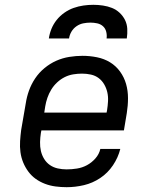

<svg xmlns="http://www.w3.org/2000/svg" viewBox="-20 -770 640 798"><path d="M257 8Q234 8 211 5Q188 2 167 -6Q146 -14 128.5 -26.5Q111 -39 98 -56.5Q85 -74 76.5 -94.5Q68 -115 65 -137.5Q62 -160 63.5 -183.5Q65 -207 68 -230L87 -340Q91 -367 100.5 -393.5Q110 -420 126 -444Q142 -468 165 -487Q188 -506 214 -517.5Q240 -529 268 -533.5Q296 -538 323 -538Q353 -538 383 -532Q413 -526 437.5 -511Q462 -496 479 -472.5Q496 -449 504 -421Q512 -393 512 -362Q512 -331 507 -300L495 -228H152L150 -218Q147 -199 146.5 -179.5Q146 -160 150 -142.5Q154 -125 163.5 -109.5Q173 -94 187.5 -84Q202 -74 220 -70Q238 -66 257 -66Q278 -66 300 -69.5Q322 -73 341.5 -83.5Q361 -94 376.5 -111.5Q392 -129 397 -151H480Q471 -115 449.5 -83Q428 -51 396.5 -30Q365 -9 329 -0.5Q293 8 257 8ZM164 -302H423L425 -312Q428 -331 429 -350Q430 -369 426 -386.5Q422 -404 413 -419.5Q404 -435 390 -445.5Q376 -456 358 -460Q340 -464 321 -464Q303 -464 284.5 -461Q266 -458 249 -449.5Q232 -441 217.5 -427.5Q203 -414 193 -397.5Q183 -381 177 -363.5Q171 -346 168 -328ZM183 -610Q186 -631 194 -650.5Q202 -670 215.5 -687Q229 -704 247.5 -717Q266 -730 286 -737Q306 -744 326.5 -747Q347 -750 368 -750Q388 -750 408 -747Q428 -744 445.5 -737Q463 -730 477 -717Q491 -704 499.5 -687Q508 -670 509 -650Q510 -630 507 -610H423Q425 -624 421.5 -638Q418 -652 408 -661Q398 -670 384 -673Q370 -676 356 -676Q341 -676 326 -673Q311 -670 298 -661Q285 -652 277 -638.5Q269 -625 267 -610Z"/></svg>

Font: Iosevka Slab Extended Oblique
Style: Regular
Weight: 400
Width: 7
Italic angle: -9°
Monospace: yes
Designer: Belleve Invis
Foundry: Belleve Invis
Version: Version 11.1.0; ttfautohint (v1.8.3)